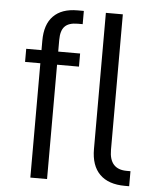

<svg xmlns="http://www.w3.org/2000/svg" viewBox="-51 -733 623 776"><g transform="rotate(5 261.0 -345.0)"><path d="M185.1 -619.1Q168.9 -602.5 168.9 -564V-517.1H257.8V-463.9H168.9V0H101.1V-463.9H39.1V-517.1H101.1V-555.2Q101.1 -621.6 134.3 -655.3Q168 -689.9 231.9 -689.9H257.8V-636.2H237.8Q201.2 -636.2 185.1 -619.1ZM347.2 -137.2V-689.9H416V-140.1Q416 -61 486.8 -61H502V0H484.9Q417.5 0 382.3 -35.2Q347.2 -70.3 347.2 -137.2Z"/></g></svg>

Font: D-DIN Condensed
Style: Regular
Weight: 400
Width: 3
Designer: Charles Nix
Foundry: Datto Inc.
Version: Version 1.00